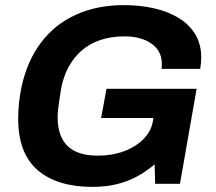

<svg xmlns="http://www.w3.org/2000/svg" viewBox="-20 -718 842 750"><path d="M341 12Q203 12 127 -53.5Q51 -119 51 -255Q51 -288 54.5 -319Q58 -350 64 -378Q86 -480 140 -551.5Q194 -623 276.5 -660.5Q359 -698 464 -698Q527 -698 582 -685.5Q637 -673 678.5 -647.5Q720 -622 743 -583.5Q766 -545 766 -494Q766 -483 765 -472Q764 -461 762 -449H611Q612 -455 612 -460Q612 -465 612 -470Q612 -496 601 -515.5Q590 -535 570.5 -548.5Q551 -562 524.5 -569Q498 -576 467 -576Q415 -576 373 -562Q331 -548 300 -521.5Q269 -495 248 -456.5Q227 -418 218 -368Q215 -347 212.5 -331Q210 -315 208.5 -303Q207 -291 206 -281.5Q205 -272 205 -262Q205 -211 222.5 -177Q240 -143 275 -126.5Q310 -110 362 -110Q418 -110 465 -127.5Q512 -145 542.5 -177Q573 -209 578 -250L579 -257H375L396 -371H748L683 0H586L584 -76Q550 -47 513 -27.5Q476 -8 434 2Q392 12 341 12Z"/></svg>

Font: Archivo SemiBold
Style: Bold Italic
Weight: 700
Italic angle: -10°
Version: Version 2.001